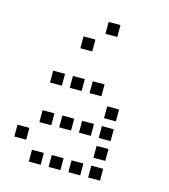

<svg xmlns="http://www.w3.org/2000/svg" viewBox="-113 -869 825 938"><g transform="rotate(15 300.0 -400.0)"><path d="M321 -780Q320 -780 320 -780Q320 -780 320 -779V-721Q320 -720 320 -720Q320 -720 321 -720H379Q380 -720 380 -720Q380 -720 380 -721V-779Q380 -780 380 -780Q380 -780 379 -780ZM221 -680Q220 -680 220 -680Q220 -680 220 -679V-621Q220 -620 220 -620Q220 -620 221 -620H279Q280 -620 280 -620Q280 -620 280 -621V-679Q280 -680 280 -680Q280 -680 279 -680ZM121 -480Q120 -480 120 -480Q120 -480 120 -479V-421Q120 -420 120 -420Q120 -420 121 -420H179Q180 -420 180 -420Q180 -420 180 -421V-479Q180 -480 180 -480Q180 -480 179 -480ZM221 -480Q220 -480 220 -480Q220 -480 220 -479V-421Q220 -420 220 -420Q220 -420 221 -420H279Q280 -420 280 -420Q280 -420 280 -421V-479Q280 -480 280 -480Q280 -480 279 -480ZM321 -480Q320 -480 320 -480Q320 -480 320 -479V-421Q320 -420 320 -420Q320 -420 321 -420H379Q380 -420 380 -420Q380 -420 380 -421V-479Q380 -480 380 -480Q380 -480 379 -480ZM421 -380Q420 -380 420 -380Q420 -380 420 -379V-321Q420 -320 420 -320Q420 -320 421 -320H479Q480 -320 480 -320Q480 -320 480 -321V-379Q480 -380 480 -380Q480 -380 479 -380ZM121 -280Q120 -280 120 -280Q120 -280 120 -279V-221Q120 -220 120 -220Q120 -220 121 -220H179Q180 -220 180 -220Q180 -220 180 -221V-279Q180 -280 180 -280Q180 -280 179 -280ZM221 -280Q220 -280 220 -280Q220 -280 220 -279V-221Q220 -220 220 -220Q220 -220 221 -220H279Q280 -220 280 -220Q280 -220 280 -221V-279Q280 -280 280 -280Q280 -280 279 -280ZM321 -280Q320 -280 320 -280Q320 -280 320 -279V-221Q320 -220 320 -220Q320 -220 321 -220H379Q380 -220 380 -220Q380 -220 380 -221V-279Q380 -280 380 -280Q380 -280 379 -280ZM421 -280Q420 -280 420 -280Q420 -280 420 -279V-221Q420 -220 420 -220Q420 -220 421 -220H479Q480 -220 480 -220Q480 -220 480 -221V-279Q480 -280 480 -280Q480 -280 479 -280ZM21 -180Q20 -180 20 -180Q20 -180 20 -179V-121Q20 -120 20 -120Q20 -120 21 -120H79Q80 -120 80 -120Q80 -120 80 -121V-179Q80 -180 80 -180Q80 -180 79 -180ZM421 -180Q420 -180 420 -180Q420 -180 420 -179V-121Q420 -120 420 -120Q420 -120 421 -120H479Q480 -120 480 -120Q480 -120 480 -121V-179Q480 -180 480 -180Q480 -180 479 -180ZM121 -80Q120 -80 120 -80Q120 -80 120 -79V-21Q120 -20 120 -20Q120 -20 121 -20H179Q180 -20 180 -20Q180 -20 180 -21V-79Q180 -80 180 -80Q180 -80 179 -80ZM221 -80Q220 -80 220 -80Q220 -80 220 -79V-21Q220 -20 220 -20Q220 -20 221 -20H279Q280 -20 280 -20Q280 -20 280 -21V-79Q280 -80 280 -80Q280 -80 279 -80ZM321 -80Q320 -80 320 -80Q320 -80 320 -79V-21Q320 -20 320 -20Q320 -20 321 -20H379Q380 -20 380 -20Q380 -20 380 -21V-79Q380 -80 380 -80Q380 -80 379 -80ZM421 -80Q420 -80 420 -80Q420 -80 420 -79V-21Q420 -20 420 -20Q420 -20 421 -20H479Q480 -20 480 -20Q480 -20 480 -21V-79Q480 -80 480 -80Q480 -80 479 -80Z"/></g></svg>

Font: Doto Medium
Style: Regular
Weight: 500
Monospace: yes
Version: Version 1.000